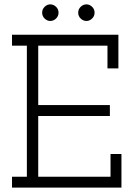

<svg xmlns="http://www.w3.org/2000/svg" viewBox="-20 -859 611 879"><path d="M536 0V-154H486V-50H155V-328H483V-378H155V-650H472V-546H522V-700H35V-650H103V-50H35V0ZM413 -801Q413 -817 401.5 -828Q390 -839 376 -839Q361 -839 349.5 -828Q338 -817 338 -801Q338 -785 349.5 -774Q361 -763 376 -763Q390 -763 401.5 -774Q413 -785 413 -801ZM248 -801Q248 -817 236.5 -828Q225 -839 210 -839Q196 -839 184.5 -828Q173 -817 173 -801Q173 -785 184.5 -774Q196 -763 210 -763Q225 -763 236.5 -774Q248 -785 248 -801Z"/></svg>

Font: Josefin Slab Medium
Style: Regular
Weight: 500
Designer: Santiago Orozco
Foundry: Typemade
Version: Version 2.000